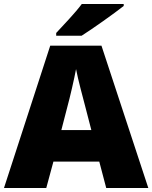

<svg xmlns="http://www.w3.org/2000/svg" viewBox="-20 -947 767 967"><path d="M603 -927H392C359 -882 297 -818 263 -781V-767H391C445 -801 555 -879 603 -917ZM515 0H727L491 -717H233L0 0H213L249 -133H480ZM440 -292H289L319 -408C332 -455 354 -550 363 -599C372 -550 400 -446 410 -408Z"/></svg>

Font: Noto Sans UI Black
Style: Regular
Weight: 900
Designer: Monotype Design Team
Foundry: Monotype Imaging Inc.
Version: Version 1.901